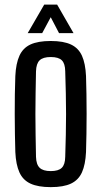

<svg xmlns="http://www.w3.org/2000/svg" viewBox="-20 -780 426 808"><path d="M193.5 7.5Q140.5 7.5 108.5 -7.2Q76.5 -22 61.8 -54.5Q47 -87 44.5 -140Q43.5 -174.5 42.8 -215.2Q42 -256 42 -299Q42 -342 42.5 -383.2Q43 -424.5 44.5 -460Q47 -513 61.8 -545.5Q76.5 -578 108.2 -592.8Q140 -607.5 193.5 -607.5Q247.5 -607.5 279 -592.5Q310.5 -577.5 325 -545.2Q339.5 -513 342 -460Q343 -425.5 343.8 -384.5Q344.5 -343.5 344.5 -300.8Q344.5 -258 343.8 -216.8Q343 -175.5 342 -140Q339.5 -87.5 325 -55Q310.5 -22.5 279 -7.5Q247.5 7.5 193.5 7.5ZM193.5 -60Q226 -60 240 -73.8Q254 -87.5 254.5 -120Q256 -169 257 -213Q258 -257 258 -300Q258 -343 257 -387.2Q256 -431.5 254.5 -480Q254 -512.5 240.2 -526.2Q226.5 -540 193.5 -540Q161 -540 146.8 -526.2Q132.5 -512.5 131.5 -480Q130.5 -431.5 129.8 -387.2Q129 -343 129 -300Q129 -257 129.8 -212.8Q130.5 -168.5 131.5 -120Q132.5 -87.5 147 -73.8Q161.5 -60 193.5 -60ZM96.5 -640.5 166 -760.5H220.5L289.5 -640.5H228.5L193.5 -707.5L157.5 -640.5Z"/></svg>

Font: Big Shoulders Display Thin SemiBold
Style: Regular
Weight: 600
Version: Version 2.002